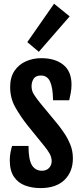

<svg xmlns="http://www.w3.org/2000/svg" viewBox="-20 -988 436 1016"><path d="M31.7 -140.6Q31.7 -162.6 35.9 -183.1Q40 -203.6 43.9 -215.8H130.9Q130.9 -142.6 149.2 -113.5Q167.5 -84.5 201.7 -84.5Q226.1 -84.5 239.7 -99.4Q253.4 -114.3 253.4 -134.8Q253.4 -156.2 241.9 -176.3Q230.5 -196.3 210.4 -220.2L124 -326.7Q88.9 -371.1 61.3 -419.7Q33.7 -468.3 33.7 -526.9Q33.7 -579.1 56.6 -613Q79.6 -647 117.2 -663.6Q154.8 -680.2 198.7 -680.2Q271.5 -680.2 314.9 -645.3Q358.4 -610.4 358.4 -540.5Q358.4 -517.6 354.2 -495.4Q350.1 -473.1 346.2 -457.5H260.7Q259.8 -523.9 245.1 -556.2Q230.5 -588.4 196.8 -588.4Q168.5 -588.4 157.7 -570.8Q147 -553.2 147 -531.7Q147 -508.3 158.7 -489.5Q170.4 -470.7 189 -447.3L286.6 -329.1Q300.8 -311.5 319.3 -284.4Q337.9 -257.3 351.8 -223.4Q365.7 -189.5 365.7 -149.9Q365.7 -79.1 321.3 -35.9Q276.9 7.3 194.3 7.3Q149.4 7.3 112.3 -6.6Q75.2 -20.5 53.5 -53Q31.7 -85.4 31.7 -140.6ZM124.5 -765.1 266.1 -968.3 348.6 -901.4 185.5 -713.9Z"/></svg>

Font: Fjalla One
Style: Regular
Weight: 400
Designer: Irina Smirnova, Eben Sorkin
Foundry: Sorkin Type
Version: Version 1.002; ttfautohint (v1.8.4.7-5d5b);gftools[0.9.25]